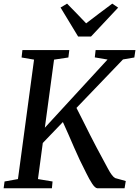

<svg xmlns="http://www.w3.org/2000/svg" viewBox="-26 -1012 748 1032"><path d="M-6.5 0 -1.5 -36.5 70.5 -49.5 157 -691.5 90 -703 94.5 -743H346.5L341.5 -703L264.5 -691.5L215 -325.5L552 -692L483.5 -703.5L488 -743H702L696 -703L635 -692.5L385 -432Q399.5 -404 419.2 -364.5Q439 -325 458.8 -285.5Q478.5 -246 493.5 -218.5Q533 -145.5 554.5 -105Q576 -64.5 592.5 -55L650 -39L643.5 0H497.5Q485 -1 469.8 -24Q454.5 -47 437.5 -81.8Q420.5 -116.5 402.5 -152.5Q389 -181 373 -217.8Q357 -254.5 341.2 -291Q325.5 -327.5 312 -356L204 -243.5L178 -49.5L256.5 -36.5L253 0ZM394 -815.5 299.5 -971.5 334.5 -992.5Q360.5 -966 386 -939.8Q411.5 -913.5 437 -886.5Q471 -913 506.2 -939.2Q541.5 -965.5 577.5 -992.5L609 -971L463 -815.5Z"/></svg>

Font: Merriweather Text Regular
Style: Italic
Weight: 400
Italic angle: -7.8°
Designer: Eben Sorkin
Foundry: Eben Sorkin
Version: Version 2.100; ttfautohint (v1.7.19-72a1) -l 8 -r 50 -G 200 